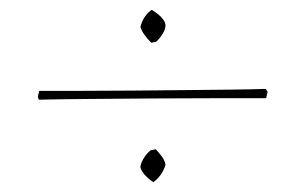

<svg xmlns="http://www.w3.org/2000/svg" viewBox="-20 -441 621 391"><path d="M288 -354Q270 -372 266 -386Q271 -408 289 -421Q305 -411 311 -403Q317 -395 317 -390V-389Q317 -381 310.5 -371Q304 -361 298 -356ZM59 -238 57 -244 60 -256Q96 -256 145.5 -256Q195 -256 249.5 -256.5Q304 -257 356.5 -257.5Q409 -258 452 -258.5Q495 -259 521 -260L525 -254L522 -241Q478 -241 417 -241Q356 -241 290.5 -240.5Q225 -240 164 -239.5Q103 -239 59 -238ZM292 -70Q277 -81 271.5 -89Q266 -97 266 -101V-102Q267 -110 273.5 -120Q280 -130 287 -135L297 -137Q305 -129 310.5 -121Q316 -113 317 -105Q314 -95 307.5 -85.5Q301 -76 292 -70Z"/></svg>

Font: Labrada Thin
Style: Regular
Weight: 100
Designer: Mercedes Jáuregui
Foundry: Omnibus-Type Team
Version: Version 1.000; ttfautohint (v1.8.4.7-5d5b)